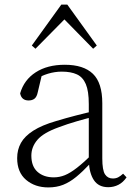

<svg xmlns="http://www.w3.org/2000/svg" viewBox="-20 -805 586 839"><path d="M191 14Q133 14 94 -19Q55 -52 55 -114Q55 -151 71.5 -180.5Q88 -210 125.5 -234Q163 -258 225 -276Q268 -289 312.5 -300.5Q357 -312 397 -321V-297Q357 -287 315.5 -275Q274 -263 237 -249Q170 -225 143.5 -194Q117 -163 117 -125Q117 -78 144 -54Q171 -30 215 -30Q240 -30 263.5 -39.5Q287 -49 316.5 -72Q346 -95 386 -134L392 -89H373Q341 -55 313 -32Q285 -9 256 2.5Q227 14 191 14ZM453 13Q411 13 390.5 -17.5Q370 -48 368 -102V-106V-350Q368 -407 355 -437.5Q342 -468 316 -480Q290 -492 250 -492Q220 -492 190 -483Q160 -474 128 -454L164 -482L145 -402Q141 -382 131 -374Q121 -366 105 -366Q74 -366 68 -397Q85 -456 136 -489Q187 -522 263 -522Q345 -522 386 -482.5Q427 -443 427 -354V-113Q427 -61 439 -43Q451 -25 473 -25Q486 -25 496 -30Q506 -35 518 -46L533 -30Q518 -8 497.5 2.5Q477 13 453 13ZM387 -592 239 -743H284L135 -592L119 -606L248 -785H274L403 -606Z"/></svg>

Font: Noto Serif KR ExtraLight
Style: Regular
Weight: 200
Designer: Ryoko NISHIZUKA 西塚涼子 (kana & ideographs); Frank Grießhammer (Latin, Greek & Cyrillic); Wenlong ZHANG 张文龙 (bopomofo); San
Foundry: Adobe
Version: Version 2.002-H1;hotconv 1.1.0;makeotfexe 2.6.0